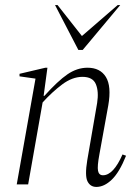

<svg xmlns="http://www.w3.org/2000/svg" viewBox="-20 -727 546 757"><path d="M46 0 120 -417 57 -426V-436L159 -460H167L152 -349H155Q208 -408 246 -434Q284 -460 325 -460Q375 -460 397.5 -423.5Q420 -387 407 -312L372 -119Q363 -71 366.5 -53.5Q370 -36 386 -36Q427 -36 463 -118L477 -113Q451 -48 421 -19Q391 10 360 10Q336 10 325 -12Q314 -34 324 -95L363 -321Q370 -366 358 -395Q346 -424 305 -424Q265 -424 225 -394Q185 -364 148 -323L91 0ZM289 -530 197 -707H207L303 -585L444 -707H454L306 -530Z"/></svg>

Font: Spectral ExtraLight
Style: Italic
Weight: 275
Italic angle: -10°
Designer: Jean-Baptiste Levee
Foundry: Production Type
Version: Version 2.001